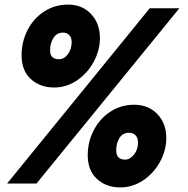

<svg xmlns="http://www.w3.org/2000/svg" viewBox="-20 -799 817 836"><path d="M74 -558Q74 -617 100 -668Q126 -719 172.5 -749Q219 -779 276 -779Q338 -779 376.5 -738Q415 -697 415 -634Q415 -579 387.5 -529Q360 -479 314.5 -448.5Q269 -418 216 -418Q154 -418 114 -455Q74 -492 74 -558ZM139 0H11L632 -763H761ZM292 -615Q292 -636 281.5 -646.5Q271 -657 255 -657Q227 -657 212.5 -633.5Q198 -610 198 -580Q198 -541 237 -541Q259 -541 275.5 -563Q292 -585 292 -615ZM362 -123Q362 -182 388.5 -232.5Q415 -283 461 -313Q507 -343 564 -343Q626 -343 665 -302.5Q704 -262 704 -198Q704 -144 676.5 -94Q649 -44 603 -13.5Q557 17 504 17Q442 17 402 -20Q362 -57 362 -123ZM581 -177Q581 -199 570 -210Q559 -221 543 -221Q514 -221 500 -198Q486 -175 486 -144Q486 -104 525 -104Q546 -104 563.5 -126Q581 -148 581 -177Z"/></svg>

Font: Open Sauce Sans Black Italic
Style: Regular
Weight: 900
Italic angle: -10°
Designer: Alfredo Marco Pradil
Foundry: Creative Sauce Fz LLC
Version: Version 1.477